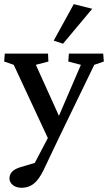

<svg xmlns="http://www.w3.org/2000/svg" viewBox="-25 -681 519 924"><path d="M214.8 3.9 41 -369.1 -4.9 -384.8 -2 -422.9H206.1L208 -384.8L147.5 -369.1L273.4 -90.8ZM471.7 -422.9 474.6 -384.8 428.7 -369.1 261.7 -24.4 184.6 137.7Q161.1 185.5 136.2 204.1Q111.3 222.7 80.1 222.7Q52.7 222.7 36.6 209.5Q20.5 196.3 20.5 176.8Q20.5 159.2 33.7 145Q46.9 130.9 75.2 123L172.9 93.8L122.1 141.6L233.4 -70.3L244.1 -89.8L364.3 -369.1L303.7 -384.8L306.6 -422.9ZM278.3 -470.7 233.4 -485.4 330.1 -661.1 418.9 -638.7Z"/></svg>

Font: Crimson Pro Medium
Style: Regular
Weight: 500
Designer: Jacques Le Bailly
Foundry: Baron von Fonthausen
Version: Version 1.003